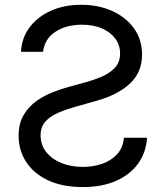

<svg xmlns="http://www.w3.org/2000/svg" viewBox="-20 -757 682 790"><path d="M320.8 12.7Q236.8 12.7 177.7 -15.1Q118.7 -43 87.6 -90.8Q56.6 -138.7 56.6 -198.2Q56.6 -249 77.4 -283.9Q98.1 -318.8 130.4 -341.6Q162.6 -364.3 198 -377.9Q233.4 -391.6 262.7 -399.4L335.4 -419.4Q362.3 -426.8 394.5 -439.7Q426.8 -452.6 450.4 -475.8Q474.1 -499 474.1 -537.1Q474.1 -571.3 454.6 -597.9Q435.1 -624.5 399.9 -639.9Q364.7 -655.3 317.4 -655.3Q252.4 -655.3 208 -626.2Q163.6 -597.2 157.2 -543.9H66.4Q68.8 -599.1 100.6 -642.8Q132.3 -686.5 187.5 -711.9Q242.7 -737.3 314.5 -737.3Q384.8 -737.3 441.4 -711.9Q498 -686.5 531.2 -640.4Q564.5 -594.2 564.5 -532.7Q564.5 -460.4 515.6 -414.1Q466.8 -367.7 378.9 -342.8L291 -317.9Q252.4 -307.1 219.5 -293Q186.5 -278.8 166.7 -256.8Q147 -234.9 147 -199.7Q147 -161.1 169.9 -131.8Q192.9 -102.5 232.2 -86.4Q271.5 -70.3 320.8 -70.3Q363.8 -70.3 400.9 -83.3Q438 -96.2 462.2 -122.8Q486.3 -149.4 489.7 -190.4H585Q581.1 -129.4 548.1 -83.7Q515.1 -38.1 457.5 -12.7Q399.9 12.7 320.8 12.7Z"/></svg>

Font: Inter Variable
Style: Regular
Weight: 400
Designer: Rasmus Andersson
Foundry: rsms
Version: Version 4.001;git-9221beed3